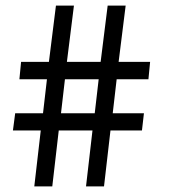

<svg xmlns="http://www.w3.org/2000/svg" viewBox="-20 -663 611 683"><path d="M166 0H102L125 -199H26L34 -260H133L147 -381H49L55 -443H154L179 -643H243L218 -443H338L363 -643H427L402 -443H514L508 -381H395L381 -260H492L485 -199H373L350 0H286L309 -199H189ZM211 -381 197 -260H317L331 -381Z"/></svg>

Font: Josefin Slab SemiBold
Style: Regular
Weight: 600
Designer: Santiago Orozco
Foundry: Typemade
Version: Version 2.000